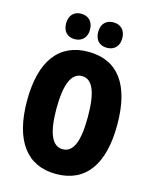

<svg xmlns="http://www.w3.org/2000/svg" viewBox="-135 -1017 892 1116"><g transform="rotate(15 310.5 -459.0)"><path d="M142 -851C142 -803 170 -775 213 -775C258 -775 286 -805 286 -851C286 -898 258 -928 213 -928C170 -928 142 -900 142 -851ZM335 -851C335 -804 362 -775 407 -775C453 -775 480 -805 480 -851C480 -898 453 -928 407 -928C363 -928 335 -900 335 -851ZM582 -358C582 -599 489 -725 311 -725C134 -725 39 -597 39 -359C39 -119 135 10 311 10C488 10 582 -118 582 -358ZM216 -358C216 -505 248 -579 311 -579C374 -579 405 -509 405 -358C405 -208 375 -139 311 -139C248 -139 216 -212 216 -358Z"/></g></svg>

Font: Noto Sans Lao ExtraCondensed Black
Style: Regular
Weight: 900
Width: 2
Designer: Monotype Design Team
Foundry: Monotype Imaging Inc.
Version: Version 2.003